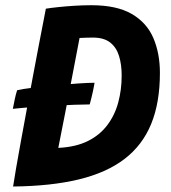

<svg xmlns="http://www.w3.org/2000/svg" viewBox="-20 -682 639 718"><path d="M315.5 -291.5Q293.5 -291.5 258.2 -290.2Q223 -289 182 -286.8Q141 -284.5 100.8 -281.5Q60.5 -278.5 28 -275Q31.5 -292.5 35.2 -310.8Q39 -329 44 -344.5Q65 -349.5 104 -354.2Q143 -359 187.5 -363Q232 -367 271.5 -369.8Q311 -372.5 333.5 -372.5Q332.5 -364 327.5 -340.5Q322.5 -317 315.5 -291.5ZM29 15.5Q32.5 -8.5 40.2 -53.2Q48 -98 58.5 -155.8Q69 -213.5 80.8 -276.8Q92.5 -340 104 -401.5Q115.5 -463 125.5 -515Q135.5 -567 142.5 -602.8Q149.5 -638.5 151.5 -649.5Q170 -652.5 198.5 -655.5Q227 -658.5 259.2 -660.5Q291.5 -662.5 321.5 -662.5Q416.5 -662.5 472.8 -629.8Q529 -597 553.5 -539.8Q578 -482.5 578 -409.5Q578 -298 545.2 -218.2Q512.5 -138.5 445.2 -87.2Q378 -36 274.5 -11Q171 14 29 15.5ZM198 -129Q262.5 -132 307.8 -154.2Q353 -176.5 381.2 -214Q409.5 -251.5 422.2 -299Q435 -346.5 435 -399.5Q435 -440.5 425.2 -472.5Q415.5 -504.5 392 -523Q368.5 -541.5 327 -541.5Q317 -541.5 302 -541Q287 -540.5 277.5 -540Q264.5 -472 251 -401.5Q237.5 -331 224.2 -262Q211 -193 198 -129Z"/></svg>

Font: Grandstander Thin SemiBold
Style: Italic
Weight: 600
Italic angle: -15°
Version: Version 1.200